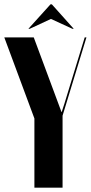

<svg xmlns="http://www.w3.org/2000/svg" viewBox="-30 -873 422 893"><path d="M256 -352H257L270 -392L364 -699H372L261 -335V0H130V-322L-10 -699H127ZM205 -853H211L313 -739H307L207 -785L108 -739H102Z"/></svg>

Font: Moniqa Black Display
Style: Regular
Weight: 900
Designer: Rajesh Rajput
Foundry: Rajesh Rajput
Version: Version 1.000